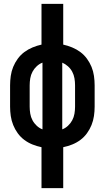

<svg xmlns="http://www.w3.org/2000/svg" viewBox="-20 -755 540 990"><path d="M194 215V4Q170 -1 147.5 -10Q125 -19 105.5 -33.5Q86 -48 71.5 -68Q57 -88 48 -110.5Q39 -133 35.5 -157Q32 -181 32 -205V-315Q32 -339 35.5 -363.5Q39 -388 48 -410Q57 -432 71.5 -452Q86 -472 105.5 -486.5Q125 -501 148 -510.5Q171 -520 194 -525V-735H306V-525Q329 -520 352 -510.5Q375 -501 394.5 -486.5Q414 -472 428.5 -452Q443 -432 452 -410Q461 -388 464.5 -363.5Q468 -339 468 -315V-205Q468 -181 464.5 -157Q461 -133 452 -110.5Q443 -88 428.5 -68Q414 -48 394.5 -33.5Q375 -19 352.5 -10Q330 -1 306 4V215ZM199 -88V-432Q183 -426 169.5 -413.5Q156 -401 147.5 -385Q139 -369 136 -351Q133 -333 133 -315V-205Q133 -187 136 -169Q139 -151 147.5 -135Q156 -119 169.5 -106.5Q183 -94 199 -88ZM301 -88Q317 -94 330.5 -106.5Q344 -119 352.5 -135Q361 -151 364 -169Q367 -187 367 -205V-315Q367 -333 364 -351Q361 -369 352.5 -385Q344 -401 330.5 -413Q317 -425 301 -432Z"/></svg>

Font: Iosevka Gothic
Style: Bold
Weight: 700
Monospace: yes
Designer: Belleve Invis
Foundry: Belleve Invis
Version: Version 15.5.1; ttfautohint (v1.8.4)